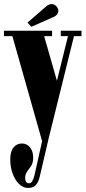

<svg xmlns="http://www.w3.org/2000/svg" viewBox="-22 -675 422 946"><path d="M116 251Q92.5 251 72.5 232Q52.5 213 40.5 181Q28.5 149 28.5 110Q28.5 71.5 44.5 51.8Q60.5 32 86 32Q110.5 32 126 51.2Q141.5 70.5 141.5 102Q141.5 127 131.5 142.2Q121.5 157.5 111.8 170.2Q102 183 102 201.5Q102 228 122 228Q138 228 148 188L185.5 20.5L39 -497H-2.5V-523.5H234.5V-497H195.5L258.5 -277L313 -497H277.5V-523.5H379.5V-497H342.5L218.5 3.5L173.5 196.5Q168 221 155.2 236Q142.5 251 116 251ZM132.5 -543 113.5 -563.5 205 -643Q219.5 -655 232.5 -655Q242 -655 249.5 -649.8Q257 -644.5 261 -637Q265.5 -629.5 265.5 -621.5Q265.5 -612.5 259.2 -604Q253 -595.5 239 -590Z"/></svg>

Font: Imbue 50pt Black
Style: Regular
Weight: 900
Designer: Tyler Finck
Foundry: Etcetera Type Company
Version: Version 1.102; ttfautohint (v1.8.3)